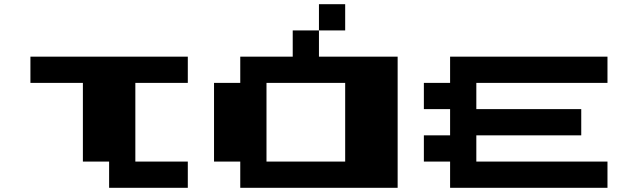

<svg xmlns="http://www.w3.org/2000/svg" viewBox="-20 -1020 3040 915"><path d="M125 -687.5V-750H500H875V-687.5V-625H750H625V-437.5V-250H750H875V-187.5V-125H687.5H500V-187.5V-250H437.5H375V-437.5V-625H250H125Z M1500 -937.5V-1000H1562.5H1625V-937.5V-875H1562.5H1500V-812.5V-750H1687.5H1875V-437.5V-125H1500H1125V-187.5V-250H1062.5H1000V-437.5V-625H1062.5H1125V-687.5V-750H1250H1375V-812.5V-875H1437.5H1500ZM1625 -437.5V-625H1437.5H1250V-437.5V-250H1437.5H1625Z M2125 -687.5V-750H2500H2875V-687.5V-625H2562.5H2250V-562.5V-500H2500H2750V-437.5V-375H2500H2250V-312.5V-250H2562.5H2875V-187.5V-125H2500H2125V-187.5V-250H2062.5H2000V-312.5V-375H2062.5H2125V-437.5V-500H2062.5H2000V-562.5V-625H2062.5H2125Z"/></svg>

Font: Press Start 2P
Style: Regular
Weight: 500
Monospace: yes
Version: Version 2.14